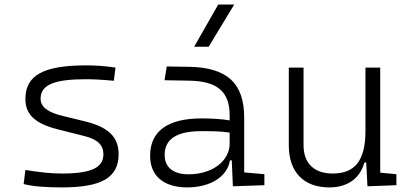

<svg xmlns="http://www.w3.org/2000/svg" viewBox="-20 -815 1798 845"><path d="M252.9 9.8C427.7 9.8 502 -33.7 502 -136.2C502 -212.4 457.5 -255.9 351.1 -281.7L258.3 -304.2C188.5 -320.8 158.7 -344.7 158.7 -380.9C158.7 -440.9 217.3 -466.3 356.4 -466.3C391.1 -466.3 428.2 -464.4 481 -459.5L488.3 -517.6C440.4 -524.4 404.8 -527.3 359.4 -527.3C171.4 -527.3 91.8 -483.9 91.8 -379.4C91.8 -311 134.3 -271 234.9 -245.6L351.1 -216.3C409.7 -201.7 435.1 -176.8 435.1 -135.7C435.1 -76.7 380.4 -51.3 252.9 -51.3C206.5 -51.3 158.7 -56.2 91.8 -66.9L84 -4.9C126.5 5.4 177.2 9.8 252.9 9.8Z M1004.9 4.9 1143.6 0V-48.3L1054.7 -56.2V-297.4C1054.7 -448.7 979.5 -518.6 810.5 -521L713.9 -522.5L704.1 -461.9L814 -460C936 -457.5 990.7 -412.6 990.7 -307.1V-285.2C957 -291 914.1 -293.9 867.7 -293.9C718.3 -293.9 640.6 -237.8 640.6 -129.4C640.6 -41 700.2 9.8 804.2 9.8C905.3 9.8 980.5 -37.1 992.2 -109.4H1000ZM990.7 -231.4V-182.6C990.7 -108.9 917.5 -47.9 809.6 -47.9C742.7 -47.9 704.6 -78.6 704.6 -133.3C704.6 -203.1 758.3 -237.8 865.7 -237.8C906.2 -237.8 952.6 -237.8 990.7 -231.4ZM834.5 -609.4H898.4L1010.7 -794.9H940.4Z M1430.2 9.8C1508.8 9.8 1564.9 -29.8 1583.5 -99.6H1591.8L1597.2 4.9L1724.6 0V-48.3L1653.3 -55.2V-517.6H1588.4V-239.3C1588.4 -103.5 1538.6 -51.3 1443.4 -51.3C1363.3 -51.3 1315.9 -95.7 1315.9 -175.8V-517.6H1251V-175.8C1251 -57.6 1315.9 9.8 1430.2 9.8Z"/></svg>

Font: Cascadia Code PL Light
Style: Regular
Weight: 300
Monospace: yes
Designer: Aaron Bell
Foundry: Saja Typeworks
Version: Version 2404.023